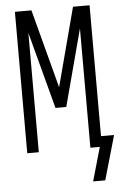

<svg xmlns="http://www.w3.org/2000/svg" viewBox="-60 -777 633 994"><g transform="rotate(-5 256.0 -280.0)"><path d="M446 175H383L433 0H384V-620L278 -221H222L116 -620V0H56V-735H142L250 -326L358 -735H444V-55H512Z"/></g></svg>

Font: Iosevka SS04 Light
Style: Regular
Weight: 300
Monospace: yes
Designer: Belleve Invis
Foundry: Belleve Invis
Version: Version 19.0.0; ttfautohint (v1.8.4)